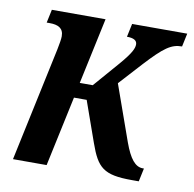

<svg xmlns="http://www.w3.org/2000/svg" viewBox="-66 -602 675 669"><g transform="rotate(10 272.0 -268.0)"><path d="M22 0H141L194 -248H239L290 -104C319 -22 342 0 442 0H467L477 -47H473C446 -47 426 -72 406 -127L336 -324L409 -404C471 -471 496 -489 534 -489L544 -536H349L339 -489C363 -489 375 -482 375 -468C375 -454 367 -436 330 -393L251 -302H205L255 -536H65L55 -489H66C95 -489 115 -480 115 -451C115 -441 112 -424 108 -404Z"/></g></svg>

Font: Noto Serif Condensed SemiBold
Style: Italic
Weight: 600
Width: 3
Italic angle: -12°
Designer: Monotype Design Team
Foundry: Monotype Imaging Inc.
Version: Version 2.014